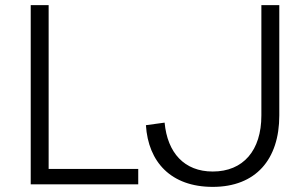

<svg xmlns="http://www.w3.org/2000/svg" viewBox="-20 -720 1201 750"><path d="M100 0H520V-60H170V-700H100ZM1071 -269V-700H1001V-269C1001 -132 930 -50 811 -50C700 -50 634 -123 623 -241L550 -231C559 -87 648 10 811 10C979 10 1071 -97 1071 -269Z"/></svg>

Font: Gully Light
Style: Regular
Weight: 300
Designer: jaikishan Patel
Foundry: MagicType
Version: Version 1.000;Glyphs 3.2 (3242)